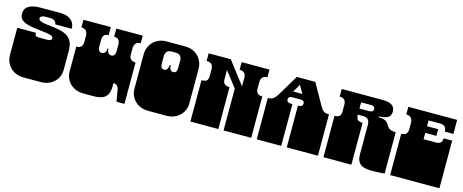

<svg xmlns="http://www.w3.org/2000/svg" viewBox="-40 -1331 4693 1946"><g transform="rotate(15 2306.5 -358.0)"><path d="M35 -135Q33 -146 31.5 -157Q30 -168 30 -178V-180Q30 -190 30 -194.5Q30 -199 30 -209V-260Q30 -269 30 -273.5Q30 -278 30 -282.5Q30 -287 30 -296V-297Q30 -310 30 -316Q30 -322 30 -334V-464H225Q225 -442 233.5 -433.5Q242 -425 265 -425H352Q378 -425 389 -431.5Q400 -438 400 -454Q400 -466 389.5 -473Q379 -480 349.5 -486Q320 -492 262 -498Q175 -507 127 -521Q79 -535 59 -557.5Q39 -580 39 -616Q39 -668 81 -695Q123 -722 204 -722H415Q485 -722 525.5 -688.5Q566 -655 566 -597H392Q392 -619 374.5 -632.5Q357 -646 325 -646H279Q252 -646 237.5 -637.5Q223 -629 223 -616Q223 -602 234.5 -593.5Q246 -585 276.5 -579Q307 -573 366 -567Q450 -559 499.5 -538Q549 -517 572 -477.5Q595 -438 595 -373V-334Q595 -321 595 -315Q595 -309 595 -297V-296Q595 -287 595 -282.5Q595 -278 595 -273.5Q595 -269 595 -260V-209Q595 -199 595 -194.5Q595 -190 595 -180V-178Q595 -168 594 -157Q593 -146 591 -135Q580 -75 527.5 -34.5Q475 6 406 6H219Q149 6 99 -33Q49 -72 35 -135Z M661 -135Q660 -140 659 -146Q658 -152 657.5 -158.5Q657 -165 657 -171V-172Q657 -185 657 -191Q657 -197 657 -209V-260Q657 -269 657 -273.5Q657 -278 657 -282.5Q657 -287 657 -296V-297Q657 -310 657 -316Q657 -322 657 -334V-434Q724 -434 724 -500V-564Q724 -599 707 -617.5Q690 -636 657 -636V-716H944V-631Q882 -631 882 -564V-492Q882 -468 893 -453.5Q904 -439 923 -439Q942 -439 954 -452Q966 -465 969 -501H976Q979 -465 991.5 -452Q1004 -439 1023 -439Q1042 -439 1053 -453.5Q1064 -468 1064 -492V-564Q1064 -631 1002 -631V-716H1279V-636Q1246 -636 1229 -617.5Q1212 -599 1212 -564V-500Q1212 -434 1279 -434V-334Q1279 -321 1279 -315Q1279 -309 1279 -297V-296Q1279 -287 1279 -282.5Q1279 -278 1279 -273.5Q1279 -269 1279 -260V0H1195L1176 -115Q1171 -147 1157.5 -160.5Q1144 -174 1117 -174V-141Q1117 -64 1079.5 -29Q1042 6 958 6H846Q777 6 726 -33Q675 -72 661 -135Z M1341 -135Q1340 -140 1339 -146Q1338 -152 1337.5 -158.5Q1337 -165 1337 -170V-171Q1337 -184 1337 -190Q1337 -196 1337 -209V-260Q1337 -269 1337 -273.5Q1337 -278 1337 -282.5Q1337 -287 1337 -296V-297Q1337 -310 1337 -316Q1337 -322 1337 -334V-536Q1337 -588 1361.5 -630.5Q1386 -673 1429 -697.5Q1472 -722 1526 -722H1724Q1778 -722 1821 -698Q1864 -674 1888.5 -631.5Q1913 -589 1913 -536V-334Q1913 -321 1913 -315Q1913 -309 1913 -297V-296Q1913 -287 1913 -282.5Q1913 -278 1913 -273.5Q1913 -269 1913 -260V-209Q1913 -196 1913 -190Q1913 -184 1913 -172V-171Q1913 -164 1912.5 -157.5Q1912 -151 1911 -145.5Q1910 -140 1909 -135Q1895 -72 1844 -33Q1793 6 1724 6H1526Q1457 6 1406 -33Q1355 -72 1341 -135ZM1621 -501H1629Q1634 -439 1672 -439Q1711 -439 1711 -492V-569Q1711 -601 1696 -618.5Q1681 -636 1645 -636H1605Q1569 -636 1554 -618.5Q1539 -601 1539 -569V-492Q1539 -439 1578 -439Q1616 -439 1621 -501Z M1971 -171V-172Q1971 -185 1971 -191Q1971 -197 1971 -209V-260Q1971 -269 1971 -273.5Q1971 -278 1971 -282.5Q1971 -287 1971 -296V-297Q1971 -310 1971 -316Q1971 -322 1971 -334V-434Q2014 -434 2027.5 -449.5Q2041 -465 2041 -500V-567Q2041 -636 1971 -636V-716H2203L2384 -480V-569Q2384 -636 2317 -636V-716H2609V-636Q2574 -636 2558 -616.5Q2542 -597 2542 -564V-500Q2542 -468 2557.5 -451Q2573 -434 2609 -434V0H2319V-135Q2319 -144 2319 -148.5Q2319 -153 2319 -157.5Q2319 -162 2319 -171V-172Q2319 -185 2319 -191Q2319 -197 2319 -209V-260Q2319 -269 2319 -273.5Q2319 -278 2319 -282.5Q2319 -287 2319 -296V-297Q2319 -310 2319 -316Q2319 -322 2319 -334V-439L2194 -601V-501Q2194 -439 2264 -439V0H1971V-135Q1971 -144 1971 -148.5Q1971 -153 1971 -157.5Q1971 -162 1971 -171Z M2667 -171V-172Q2667 -185 2667 -191Q2667 -197 2667 -209V-260Q2667 -269 2667 -273.5Q2667 -278 2667 -282.5Q2667 -287 2667 -296V-297Q2667 -310 2667 -316Q2667 -322 2667 -334V-434Q2692 -434 2708 -440Q2724 -446 2739 -462.5Q2754 -479 2775 -514L2896 -716H3090L3202 -517Q3223 -479 3235 -463.5Q3247 -448 3263 -441Q3279 -434 3309 -434V0H2982V-135Q2982 -144 2982 -148.5Q2982 -153 2982 -157.5Q2982 -162 2982 -171V-172Q2982 -185 2982 -191Q2982 -197 2982 -209V-260Q2982 -269 2982 -273.5Q2982 -278 2982 -282.5Q2982 -287 2982 -296V-297Q2982 -310 2982 -316Q2982 -322 2982 -334V-439H2998Q3014 -439 3023 -448.5Q3032 -458 3032 -473Q3032 -487 3023 -496Q3014 -505 2998 -505H2898Q2881 -505 2872.5 -495Q2864 -485 2864 -472Q2864 -456 2874 -447.5Q2884 -439 2898 -439H2924V0H2667V-135Q2667 -144 2667 -148.5Q2667 -153 2667 -157.5Q2667 -162 2667 -171ZM2995 -564 2947 -647 2898 -564Z M3717 -119V-135Q3717 -144 3717 -148.5Q3717 -153 3717 -157.5Q3717 -162 3717 -171V-172Q3717 -185 3717 -191Q3717 -197 3717 -209V-260Q3717 -269 3717 -273.5Q3717 -278 3717 -282.5Q3717 -287 3717 -296V-297Q3717 -310 3717 -316Q3717 -322 3717 -334V-434Q3717 -468 3701 -487.5Q3685 -507 3652 -507H3592Q3592 -471 3607.5 -455Q3623 -439 3660 -439V0H3367V-135Q3367 -144 3367 -148.5Q3367 -153 3367 -157.5Q3367 -162 3367 -171V-172Q3367 -185 3367 -191Q3367 -197 3367 -209V-260Q3367 -269 3367 -273.5Q3367 -278 3367 -282.5Q3367 -287 3367 -296V-297Q3367 -310 3367 -316Q3367 -322 3367 -334V-434Q3403 -434 3418.5 -449Q3434 -464 3434 -495V-569Q3434 -636 3367 -636V-716H3798Q3927 -716 3927 -628Q3927 -582 3894 -564Q3861 -546 3812 -546H3804V-536Q3839 -536 3860 -529Q3881 -522 3891 -511.5Q3901 -501 3911 -484Q3921 -467 3930.5 -457.5Q3940 -448 3958.5 -441Q3977 -434 4009 -434V0Q3993 2 3955 4Q3917 6 3877 6Q3785 6 3751 -26Q3717 -58 3717 -119ZM3738 -604Q3738 -618 3727.5 -627Q3717 -636 3697 -636H3592V-571H3697Q3716 -571 3727 -579.5Q3738 -588 3738 -604Z M4067 -171V-172Q4067 -185 4067 -191Q4067 -197 4067 -209V-260Q4067 -269 4067 -273.5Q4067 -278 4067 -282.5Q4067 -287 4067 -296V-297Q4067 -310 4067 -316Q4067 -322 4067 -334V-434Q4103 -434 4118.5 -451Q4134 -468 4134 -500V-564Q4134 -597 4117.5 -616.5Q4101 -636 4066 -636V-716H4578V-569H4488Q4488 -636 4421 -636H4300V-575H4417V-505H4300V-439H4427Q4463 -439 4478.5 -454Q4494 -469 4494 -500H4584V-334Q4584 -321 4584 -315Q4584 -309 4584 -297V-296Q4584 -287 4584 -282.5Q4584 -278 4584 -273.5Q4584 -269 4584 -260V-209Q4584 -196 4584 -190Q4584 -184 4584 -172V-171Q4584 -162 4584 -157.5Q4584 -153 4584 -148.5Q4584 -144 4584 -135V0H4067V-135Q4067 -144 4067 -148.5Q4067 -153 4067 -157.5Q4067 -162 4067 -171Z"/></g></svg>

Font: Danfo
Style: Regular
Weight: 400
Version: Version 1.000;Glyphs 3.2 (3236)